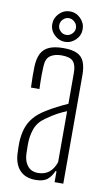

<svg xmlns="http://www.w3.org/2000/svg" viewBox="-88 -821 503 871"><g transform="rotate(10 163.0 -385.0)"><path d="M140.5 5Q93.5 5 68 -21.8Q42.5 -48.5 39.5 -97Q39 -112 38.5 -123.8Q38 -135.5 38.5 -151Q40 -184 48.2 -212Q56.5 -240 76 -264.5Q95.5 -289 131.5 -311Q152 -324 179 -337.8Q206 -351.5 227.5 -361V-504Q227.5 -540 212.8 -556Q198 -572 159.5 -572Q128 -572 108 -558.5Q88 -545 86.5 -509Q85.5 -489 85.2 -469.8Q85 -450.5 85.5 -433.8Q86 -417 86.5 -404H47.5Q46 -433.5 46 -457.2Q46 -481 46.5 -502Q48 -537.5 59.5 -560.5Q71 -583.5 96 -594.8Q121 -606 162.5 -606Q202.5 -606 225.5 -595Q248.5 -584 258 -560.2Q267.5 -536.5 267.5 -499V0H227.5V-50H222.5Q213 -26 194.8 -10.5Q176.5 5 140.5 5ZM144.5 -28Q176 -28 196.2 -44Q216.5 -60 227.5 -92V-327Q207.5 -319 186.5 -308Q165.5 -297 134.5 -275Q101.5 -252 90 -218.8Q78.5 -185.5 78.5 -150Q78.5 -136 78.8 -122.5Q79 -109 79.5 -99Q82 -67 99 -47.5Q116 -28 144.5 -28ZM162.5 -635Q135 -635 113.8 -655.5Q92.5 -676 92.5 -705Q92.5 -733 113.2 -754Q134 -775 162.5 -775Q191 -775 211.8 -754Q232.5 -733 232.5 -705Q232.5 -676 211.5 -655.5Q190.5 -635 162.5 -635ZM162.5 -667Q178.5 -667 190 -678.5Q201.5 -690 201.5 -705Q201.5 -721 189.5 -732.5Q177.5 -744 162.5 -744Q147.5 -744 136 -732.5Q124.5 -721 124.5 -705Q124.5 -690 135.8 -678.5Q147 -667 162.5 -667Z"/></g></svg>

Font: Big Shoulders Text SC Thin
Style: Regular
Weight: 100
Designer: Patric King
Foundry: XO Type Co
Version: Version 2.002